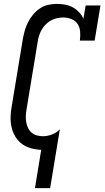

<svg xmlns="http://www.w3.org/2000/svg" viewBox="-20 -763 540 988"><path d="M160 205 192 8Q165 7 139.5 0Q114 -7 93.5 -22Q73 -37 59.5 -59Q46 -81 40 -106.5Q34 -132 34.5 -159.5Q35 -187 40 -214L97 -559Q101 -582 107 -604Q113 -626 123.5 -647Q134 -668 149.5 -687Q165 -706 185 -719.5Q205 -733 228 -738Q251 -743 273 -743Q295 -743 316 -739Q337 -735 355 -725Q373 -715 387 -700Q401 -685 409 -667L421 -735H497L467 -554H391Q394 -576 392.5 -598.5Q391 -621 380 -638.5Q369 -656 348.5 -664.5Q328 -673 306 -673Q290 -673 273.5 -669.5Q257 -666 242.5 -658Q228 -650 215.5 -637.5Q203 -625 194.5 -610Q186 -595 181 -579.5Q176 -564 174 -548L117 -203Q114 -186 113 -169.5Q112 -153 114.5 -137Q117 -121 123.5 -106.5Q130 -92 141.5 -81.5Q153 -71 169 -66.5Q185 -62 201 -62Q224 -62 247.5 -71Q271 -80 288 -98Q288 -98 288 -98Q288 -98 288 -98L238 205Z"/></svg>

Font: Iosevka Curly Slab Oblique
Style: Regular
Weight: 400
Italic angle: -9°
Monospace: yes
Designer: Belleve Invis
Foundry: Belleve Invis
Version: Version 11.1.0; ttfautohint (v1.8.3)